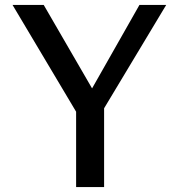

<svg xmlns="http://www.w3.org/2000/svg" viewBox="-20 -762 729 782"><path d="M657 -742H548L355 -402L158 -742H31L290 -307V0H404V-321Z"/></svg>

Font: Bisquit Text
Style: Regular
Weight: 400
Version: Version 1.004;Glyphs 3.2.3 (3260)